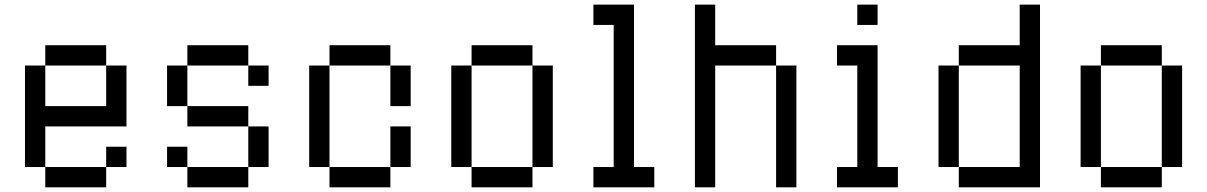

<svg xmlns="http://www.w3.org/2000/svg" viewBox="-20 -801 5162 821"><path d="M173.6 -520.8V-607.6H434V-520.8ZM173.6 0V-86.8H434V0ZM434 -520.8H520.8V-260.4H173.6V-86.8H86.8V-520.8H173.6V-347.2H434ZM520.8 -86.8H434V-173.6H520.8Z M781.2 -86.8H1041.7V0H781.2ZM781.2 -86.8H694.4V-173.6H781.2ZM1041.7 -86.8V-260.4H1128.5V-86.8ZM1041.7 -260.4H781.2V-347.2H1041.7ZM781.2 -347.2H694.4V-520.8H781.2ZM781.2 -520.8V-607.6H1041.7V-520.8ZM1041.7 -520.8H1128.5V-434H1041.7Z M1649.3 -520.8H1388.9V-607.6H1649.3ZM1649.3 -520.8H1736.1V-347.2H1649.3ZM1388.9 -520.8V-86.8H1302.1V-520.8ZM1388.9 -86.8H1649.3V0H1388.9ZM1649.3 -86.8V-260.4H1736.1V-86.8Z M2256.9 -520.8H2343.8V-86.8H2256.9ZM1909.7 -520.8H1996.5V-86.8H1909.7ZM2256.9 -86.8V0H1996.5V-86.8ZM1996.5 -520.8V-607.6H2256.9V-520.8Z M2604.2 -694.4H2517.4V-781.2H2691V-86.8H2777.8V0H2517.4V-86.8H2604.2Z M3298.6 0H3385.4V-520.8H3298.6ZM2951.4 0V-781.2H3038.2V-607.6H3298.6V-520.8H3038.2V0Z M3645.8 -520.8H3559V-607.6H3732.6V-86.8H3819.4V0H3559V-86.8H3645.8ZM3732.6 -781.2V-694.4H3645.8V-781.2Z M4079.9 -520.8H3993.1V-86.8H4079.9ZM4340.3 -86.8V-520.8H4079.9V-607.6H4340.3V-781.2H4427.1V0H4079.9V-86.8Z M4947.9 -520.8H5034.7V-86.8H4947.9ZM4600.7 -520.8H4687.5V-86.8H4600.7ZM4947.9 -86.8V0H4687.5V-86.8ZM4687.5 -520.8V-607.6H4947.9V-520.8Z"/></svg>

Font: 8-bit Operator+
Style: Regular
Weight: 400
Designer: GrandChaos9000
Foundry: Grand Chaos Productions
Version: Version 1.2.0 - April 24, 2014